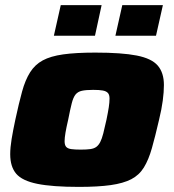

<svg xmlns="http://www.w3.org/2000/svg" viewBox="-20 -724 683 752"><path d="M289 8Q185 8 126 -4Q67 -16 43.5 -43.5Q20 -71 20 -120Q20 -146 25.5 -179.5Q31 -213 40 -255Q54 -320 66.5 -365.5Q79 -411 98 -441Q117 -471 147.5 -487.5Q178 -504 227.5 -511Q277 -518 353 -518Q457 -518 515.5 -506.5Q574 -495 598 -467Q622 -439 622 -391Q622 -364 617.5 -330Q613 -296 603 -255Q588 -190 575 -144Q562 -98 543.5 -68Q525 -38 494 -22Q463 -6 413.5 1Q364 8 289 8ZM296 -138Q319 -138 333.5 -140Q348 -142 357 -148.5Q366 -155 372.5 -167.5Q379 -180 384.5 -201.5Q390 -223 397 -255Q403 -284 406 -303.5Q409 -323 409 -338Q409 -353 402.5 -360Q396 -367 382.5 -369.5Q369 -372 345 -372Q317 -372 301 -368.5Q285 -365 276 -354Q267 -343 261 -319.5Q255 -296 247 -255Q240 -225 236.5 -204.5Q233 -184 233 -171Q233 -156 239 -149Q245 -142 259 -140Q273 -138 296 -138ZM432 -584 459 -704H618L591 -584ZM191 -584 218 -704H378L352 -584Z"/></svg>

Font: Saira Expanded ExtraBold
Style: Italic
Weight: 800
Width: 7
Italic angle: -12°
Designer: Hector Gatti with collaboration of the Omnibus-Type team
Foundry: Omnibus-Type
Version: Version 1.101